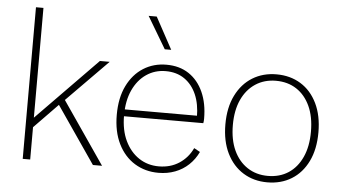

<svg xmlns="http://www.w3.org/2000/svg" viewBox="-51 -823 1644 921"><g transform="rotate(5 771.0 -363.0)"><path d="M462 -500 255 -290 246 -282 106 -138V-184L415 -500ZM123 -730V0H87V-730ZM257 -309 469 0H425L228 -287Z M741 10Q677 10 626.5 -21Q576 -52 547 -110.5Q518 -169 518 -250Q518 -332 546.5 -390Q575 -448 624 -479Q673 -510 735 -510Q798 -510 843 -480Q888 -450 912.5 -395.5Q937 -341 937 -268Q937 -262 936.5 -256.5Q936 -251 935 -246H540V-279H920L902 -272Q902 -335 882 -381Q862 -427 824.5 -453Q787 -479 734 -479Q682 -479 641 -451Q600 -423 576.5 -372Q553 -321 553 -250Q553 -179 577.5 -128Q602 -77 644 -49Q686 -21 740 -21Q796 -21 838 -48.5Q880 -76 902 -123L931 -107Q914 -71 886 -44.5Q858 -18 821 -4Q784 10 741 10ZM668 -736 751 -583H720L629 -736Z M1265 -510Q1331 -510 1381.5 -479Q1432 -448 1460.5 -389.5Q1489 -331 1489 -250Q1489 -169 1460.5 -110.5Q1432 -52 1381.5 -21Q1331 10 1265 10Q1200 10 1149.5 -21Q1099 -52 1070 -110.5Q1041 -169 1041 -250Q1041 -331 1070 -389.5Q1099 -448 1149.5 -479Q1200 -510 1265 -510ZM1265 -479Q1209 -479 1166.5 -451Q1124 -423 1100.5 -372Q1077 -321 1077 -250Q1077 -179 1100.5 -128Q1124 -77 1166.5 -49Q1209 -21 1265 -21Q1322 -21 1364 -48.5Q1406 -76 1429.5 -127.5Q1453 -179 1453 -250Q1453 -322 1429.5 -373Q1406 -424 1364 -451.5Q1322 -479 1265 -479Z"/></g></svg>

Font: Kantumruy Pro ExtraLight
Style: Regular
Weight: 250
Version: Version 1.002